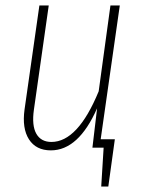

<svg xmlns="http://www.w3.org/2000/svg" viewBox="-20 -540 517 702"><path d="M418 -520 348.1 -30.8H399.9L376 142.1H350.1L358.9 0H317.9L335 -144Q267.1 9.8 166 9.8Q111.8 9.8 85.9 -30.5Q60.1 -70.8 69.8 -140.1L124 -520H158.2L104 -139.2Q95.7 -81.1 112.8 -51Q129.9 -21 168 -21Q264.6 -21 340.8 -206.1L383.8 -520Z"/></svg>

Font: Fira Sans Compressed UltraLight
Style: Italic
Weight: 200
Width: 3
Italic angle: -8°
Designer: Carrois Corporate & Edenspiekermann AG
Foundry: Carrois Corporate GbR & Edenspiekermann AG
Version: Version 4.203;PS 004.203;hotconv 1.0.88;makeotf.lib2.5.64775